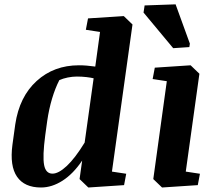

<svg xmlns="http://www.w3.org/2000/svg" viewBox="-20 -835 986 866"><path d="M377 -752 538.1 -762.7 577.6 -724.6 484.9 -61 549.3 -51.3 539.6 0 378.4 10.7 338.9 -27.3 350.6 -110.8Q310.1 -50.8 262 -20Q213.9 10.7 165 10.7Q90.3 10.7 56.9 -37.8Q23.4 -86.4 36.1 -182.1L48.8 -273.9Q67.4 -398.9 145.3 -469.7Q223.1 -540.5 335.9 -540.5Q353 -540.5 371.1 -539.1Q389.2 -537.6 409.7 -534.7L431.2 -690.9L367.2 -700.7ZM184.1 -225.1Q171.4 -129.4 179 -90.6Q186.5 -51.8 216.8 -51.8Q244.1 -51.8 281.2 -86.4Q318.4 -121.1 361.8 -191.9L402.3 -481.9Q390.1 -484.9 369.9 -487.3Q349.6 -489.7 326.7 -489.7Q306.6 -489.7 285.4 -485.4Q264.2 -481 247.6 -473.6Q229 -437.5 214.8 -390.1Q200.7 -342.8 192.9 -289.1Z M678.2 -529.8 839.8 -540.5 879.4 -502.4 817.9 -61 881.8 -51.3 872.1 0 710.9 10.7 671.4 -27.3 732.4 -468.8 668.5 -478.5ZM834 -622.6 761.2 -617.7 627.4 -778.3 632.3 -810.5 772 -815.4 836.4 -638.2Z"/></svg>

Font: Noticia Text
Style: Bold Italic
Weight: 700
Italic angle: -8°
Designer: JM Sole
Foundry: JM Sole
Version: Version 1.003